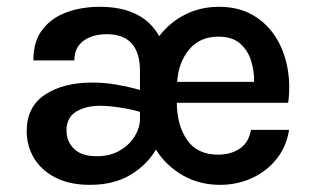

<svg xmlns="http://www.w3.org/2000/svg" viewBox="-20 -516 898 550"><path d="M237.5 13.5Q179.5 13.5 139 -7.2Q98.5 -28 77.5 -63Q56.5 -98 56.5 -140.5Q56.5 -210 108.8 -244.8Q161 -279.5 244.5 -279.5Q279.5 -279.5 314 -273.5Q348.5 -267.5 381 -258.5V-312Q381 -418 286 -418Q244.5 -418 218.8 -398.8Q193 -379.5 193 -343H75.5Q75.5 -397.5 101.5 -431.2Q127.5 -465 170.8 -480.8Q214 -496.5 266 -496.5Q389 -496.5 436 -412.5Q466.5 -452 510.2 -474.2Q554 -496.5 607.5 -496.5Q662.5 -496.5 703 -473.5Q743.5 -450.5 768.8 -411.2Q794 -372 803.2 -323Q812.5 -274 805.5 -221.5H486.5Q487 -157 516 -115Q545 -73 605 -73Q641 -73 666.8 -90.2Q692.5 -107.5 699 -144H808Q801 -97 773 -61.5Q745 -26 702.5 -6.2Q660 13.5 610 13.5Q551.5 13.5 504 -13.5Q456.5 -40.5 426.5 -87.5Q402 -44.5 354.2 -15.5Q306.5 13.5 237.5 13.5ZM606 -411Q552 -411 521.5 -373.8Q491 -336.5 487.5 -281.5H708Q708.5 -312.5 699.2 -342.2Q690 -372 667.5 -391.5Q645 -411 606 -411ZM170.5 -142Q170.5 -111 192 -89.8Q213.5 -68.5 257 -68.5Q295.5 -68.5 323.2 -84.8Q351 -101 366 -125.8Q381 -150.5 381 -176.5V-195.5Q354 -203.5 322 -208.2Q290 -213 267 -213Q226 -213 198.2 -196.2Q170.5 -179.5 170.5 -142Z"/></svg>

Font: Karla SemiBold
Style: Regular
Weight: 600
Designer: Jonathan Pinhorn
Version: Version 2.004; ttfautohint (v1.8.4.7-5d5b);gftools[0.9.33]